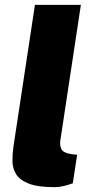

<svg xmlns="http://www.w3.org/2000/svg" viewBox="-20 -763 390 794"><path d="M206.5 11Q135.5 11 97.8 -4.2Q60 -19.5 45.8 -44Q31.5 -68.5 31.5 -98Q31.5 -127.5 35.5 -156L124.5 -743H314.5L229.5 -182Q226.5 -163.5 233.5 -147Q240.5 -130.5 279 -125L299 -123L281 -5Q263 1.5 243.8 6.2Q224.5 11 206.5 11Z"/></svg>

Font: Public Sans Thin Black
Style: Italic
Weight: 900
Italic angle: -8°
Version: Version 2.001